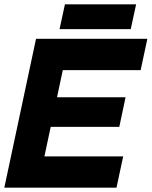

<svg xmlns="http://www.w3.org/2000/svg" viewBox="-31 -870 703 890"><path d="M-11 0 136 -690H291L144 0ZM57 0 88 -145H540L509 0ZM117 -282 146 -419H551L522 -282ZM173 -545 204 -690H652L621 -545ZM245 -735 270 -850H600L575 -735Z"/></svg>

Font: Radio Canada Big
Style: Bold Italic
Weight: 700
Italic angle: -12°
Designer: Étienne Aubert Bonn
Foundry: Coppers and Brasses
Version: Version 1.001